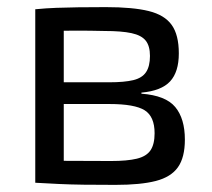

<svg xmlns="http://www.w3.org/2000/svg" viewBox="-20 -512 594 539"><path d="M277 -492Q353 -492 397.5 -481Q442 -470 462 -442Q482 -414 482 -362Q482 -310 457.5 -283.5Q433 -257 377 -252V-249Q445 -244 472 -211.5Q499 -179 499 -120Q499 -70 479.5 -42.5Q460 -15 417.5 -4Q375 7 304 7Q253 7 215 6.5Q177 6 145.5 4.5Q114 3 79 1L91 -62Q111 -61 165 -60.5Q219 -60 292 -60Q337 -60 364 -66.5Q391 -73 402.5 -90Q414 -107 414 -138Q414 -185 386 -202.5Q358 -220 287 -220H90V-281H287Q329 -281 354 -287Q379 -293 390 -309.5Q401 -326 401 -355Q401 -383 389 -398Q377 -413 349 -419Q321 -425 274 -425Q231 -426 196.5 -426Q162 -426 136 -425.5Q110 -425 91 -423L79 -486Q110 -489 138 -490Q166 -491 199 -491.5Q232 -492 277 -492ZM159 -486V1H79V-486Z"/></svg>

Font: Exo 2
Style: Regular
Weight: 400
Designer: Natanael Gama
Foundry: Natanael Gama
Version: Version 2.010